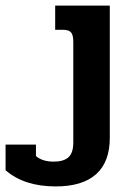

<svg xmlns="http://www.w3.org/2000/svg" viewBox="-53 -500 461 689"><path d="M-33 111V19H76V60Q99 80 140 80Q175 80 192.5 64.5Q210 49 210 11V-351Q210 -373 202.5 -383Q195 -393 173 -393H145V-480H341V-5Q341 81 292 125Q243 169 147 169Q34 169 -33 111Z"/></svg>

Font: Pridi Medium
Style: Regular
Weight: 500
Designer: Katatrad Team
Foundry: CadsonDemak
Version: Version 1.001